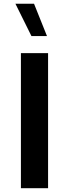

<svg xmlns="http://www.w3.org/2000/svg" viewBox="-20 -988 362 1008"><path d="M232.4 -709H89.8V0H232.4ZM158.7 -968.3H61L145 -798.8H226.6Z"/></svg>

Font: Estedad Bold
Style: Regular
Weight: 700
Designer: Amin Abedi
Version: Version 7.3